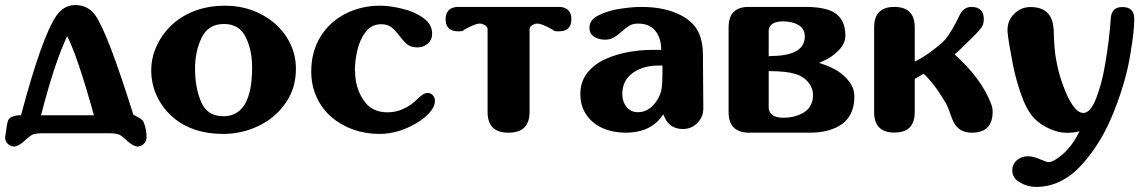

<svg xmlns="http://www.w3.org/2000/svg" viewBox="-52 -528 4561 764"><path d="M215.3 -384.3Q164.1 -275.9 111.3 -69.3H321.8Q256.8 -303.2 215.3 -384.3ZM519 -43Q531.2 -14.6 531.2 19Q531.2 33.7 520 44.4Q509.3 55.2 493.7 55.2Q475.6 51.8 456.5 34.7Q438 17.1 426.3 9.8Q415.5 2.9 387.7 2.4H111.8Q84 2.9 73.2 9.8Q62 17.1 43 34.7Q23.9 51.8 5.9 55.2Q-9.8 55.2 -21 44.4Q-31.7 33.2 -31.7 19Q-23.9 -40 -20 -48.3Q-16.1 -57.1 -6.3 -62.5Q8.3 -68.4 15.6 -68.8L31.7 -69.8Q114.3 -379.9 171.4 -463.9Q199.7 -506.3 245.1 -507.8H248.5Q299.3 -507.8 328.1 -465.8Q377.9 -393.6 478.5 -71.8Q495.6 -63 503.4 -58.1Q515.6 -50.8 519 -43Z M951.2 -259.8Q951.2 -328.1 925.8 -380.4Q899.9 -432.6 839.4 -432.6Q776.9 -432.6 750.5 -378.4Q724.1 -324.2 724.1 -254.4Q724.1 -179.2 748.5 -122.1Q772.9 -65.4 836.9 -65.4Q951.2 -65.4 951.2 -259.8ZM640.1 -58.1Q596.7 -94.2 573.2 -143.6Q549.8 -192.9 549.8 -248.5Q549.8 -300.3 572.8 -348.1Q595.7 -396.5 635.7 -432.6Q718.8 -505.4 845.2 -505.4Q899.4 -505.4 949.7 -487.8Q1000 -469.7 1040 -436Q1079.6 -401.9 1102.5 -355.5Q1125.5 -308.6 1125.5 -253.4Q1125.5 -177.7 1085 -118.7Q1043.9 -59.1 977.5 -27.3Q910.6 4.9 836.4 4.9Q716.3 4.9 640.1 -58.1Z M1360.8 -247.1Q1360.8 -180.2 1393.6 -130.9Q1425.8 -81.1 1488.8 -81.1H1492.7Q1522.9 -81.1 1553.7 -95.2Q1584.5 -109.4 1607.9 -132.8Q1632.8 -158.2 1649.4 -158.2Q1662.1 -158.2 1670.4 -148.9Q1678.7 -139.6 1678.7 -127Q1678.7 -89.8 1622.1 -48.8Q1542 4.9 1457.5 4.9Q1403.3 4.9 1354 -12.2Q1304.7 -29.8 1267.1 -62Q1229.5 -94.2 1208 -141.1Q1186.5 -188 1186.5 -244.1Q1186.5 -321.3 1222.7 -381.3Q1259.3 -440.9 1322.3 -473.1Q1385.3 -505.4 1460.4 -505.4Q1498 -505.4 1546.9 -493.7Q1596.2 -482.4 1631.8 -457Q1667.5 -432.1 1667.5 -394Q1667.5 -369.6 1650.4 -354.5Q1632.8 -339.4 1608.9 -339.4Q1584.5 -339.4 1570.3 -350.1Q1555.7 -361.3 1538.1 -384.8Q1520 -408.2 1504.9 -419.9Q1489.7 -431.6 1464.8 -431.6Q1426.3 -431.6 1403.3 -401.4Q1379.9 -371.1 1370.1 -328.6Q1360.4 -286.6 1359.9 -247.1Z M2178.2 -500.5Q2221.7 -495.1 2221.7 -452.1Q2221.7 -403.3 2171.9 -403.3Q2150.4 -403.3 2150.4 -407.7V-408.2Q2123.5 -423.3 2108.9 -428.7Q2096.2 -434.1 2085 -434.1Q2082 -434.1 2079.1 -433.6Q2055.2 -426.3 2055.2 -411.1V-82Q2055.2 0 1971.2 0Q1888.2 0 1888.2 -82V-411.1Q1888.2 -426.3 1863.8 -433.6Q1860.8 -434.1 1857.9 -434.1Q1846.7 -434.1 1834 -428.7Q1819.3 -423.3 1792.5 -408.2V-407.7Q1792.5 -403.3 1771 -403.3Q1721.2 -403.3 1721.2 -452.1Q1721.2 -495.1 1764.6 -500.5Z M2584 -267.1H2565.9Q2507.8 -267.1 2465.8 -237.8Q2424.3 -208.5 2424.3 -152.8Q2424.3 -123.5 2440.9 -102.5Q2458 -81.5 2486.8 -81.5Q2531.2 -81.5 2563 -129.4Q2577.6 -153.3 2580.6 -175.3Q2584 -197.3 2584 -235.4ZM2745.1 -307.6 2746.6 -96.7Q2746.6 -62.5 2722.7 -38.6Q2699.2 -14.6 2665.5 -14.6Q2612.3 -14.6 2591.3 -63.5L2587.4 -73.2Q2540.5 0 2436.5 0Q2388.2 0 2347.2 -17.6Q2306.6 -35.2 2282.2 -69.8Q2257.3 -105 2257.3 -153.8Q2257.3 -203.6 2285.6 -238.8Q2313.5 -273.4 2357.4 -293Q2400.9 -312.5 2450.2 -321.3Q2499.5 -329.6 2545.4 -329.6H2579.1Q2579.1 -376.5 2555.7 -405.3Q2532.2 -434.1 2486.8 -434.1Q2466.8 -434.1 2453.1 -426.3Q2439.9 -418.5 2421.4 -401.9Q2403.3 -385.7 2389.2 -377.9Q2375 -370.1 2355 -370.1Q2330.6 -370.1 2312 -381.8Q2293.5 -394 2293.5 -418Q2293.5 -449.7 2331.1 -467.8Q2368.7 -486.3 2416.5 -493.2Q2464.8 -500.5 2498.5 -500.5Q2581.1 -500.5 2639.6 -475.6Q2655.3 -468.8 2664.6 -463.4Q2709 -438 2727.1 -400.4Q2745.1 -363.3 2745.1 -307.6Z M3006.8 -94.7Q3013.7 -59.6 3064.5 -59.6Q3114.7 -59.6 3148.9 -82Q3183.1 -105 3183.1 -149.4Q3183.1 -178.2 3163.1 -202.1Q3142.6 -225.6 3112.3 -233.9Q3076.2 -245.1 3006.8 -245.1ZM3006.8 -303.7 3013.7 -305.2Q3150.4 -305.2 3150.4 -382.8Q3150.4 -413.1 3125 -428.7Q3100.6 -442.9 3063.5 -442.9Q3013.7 -442.9 3006.8 -410.2ZM2923.8 0Q2847.2 -3.4 2847.2 -81.5V-418.9Q2847.2 -500.5 2926.8 -500.5H3153.3Q3225.6 -500.5 3264.2 -480Q3312 -453.1 3312 -385.7Q3312 -354.5 3284.2 -326.7Q3255.9 -297.9 3221.2 -284.2L3207 -277.8L3221.7 -272.9Q3254.4 -262.2 3283.2 -244.1Q3311 -226.1 3329.6 -200.2Q3347.7 -174.8 3347.7 -144.5Q3347.7 -71.3 3299.8 -35.2Q3251 0 3169.9 0Z M3891.1 -116.2Q3897.9 -100.6 3897.9 -83.5Q3897.9 0 3814.9 0Q3757.8 0 3737.3 -53.7Q3719.7 -104 3711.4 -118.2Q3681.6 -167.5 3662.1 -191.9Q3637.2 -223.1 3623 -234.4L3587.9 -213.9V-82Q3587.9 -0.5 3506.8 -0.5Q3426.3 -0.5 3426.3 -82V-418.9Q3426.3 -500.5 3506.8 -500.5Q3587.9 -500.5 3587.9 -418.9V-283.2Q3607.4 -291 3643.1 -315.9Q3691.4 -350.6 3709 -370.6Q3734.4 -400.9 3766.6 -467.8Q3782.7 -500.5 3813 -500.5Q3862.8 -500.5 3862.8 -450.7Q3862.8 -440.4 3858.9 -428.2Q3852.5 -412.6 3811 -372.6L3759.3 -322.3L3746.6 -311.5Q3853.5 -215.3 3891.1 -116.2Z M4414.1 -500Q4461.4 -500 4461.4 -453.1Q4461.4 -403.3 4446.8 -318.8Q4430.7 -211.4 4381.8 -87.4Q4333.5 37.6 4253.4 126.5Q4172.9 215.8 4070.3 215.8Q4037.1 215.8 4006.8 198.2Q3976.1 181.2 3976.1 150.4Q3976.1 125.5 3994.6 109.4Q4013.2 93.8 4038.6 93.8Q4058.1 93.8 4085.9 105.5Q4113.8 117.2 4119.6 117.2Q4135.7 117.2 4159.7 99.1Q4184.1 81.1 4197.3 65.4Q4222.2 37.6 4243.7 -5.4Q4218.8 0.5 4192.9 0.5Q4159.7 0.5 4124.5 -15.6Q4089.8 -30.8 4064 -56.2Q4034.2 -87.9 4012.2 -148.9Q3990.7 -210.4 3978.5 -271Q3960.9 -361.3 3957 -402.3H3957.5Q3957 -406.7 3957 -408.7Q3957 -446.8 3983.9 -473.1Q4011.2 -500 4048.3 -500Q4134.3 -500 4140.1 -414.6H4140.6Q4142.6 -333 4149.9 -293.9Q4159.2 -241.2 4174.3 -198.7Q4216.8 -78.6 4258.8 -78.6Q4287.6 -78.6 4310.1 -137.7Q4333 -196.8 4345.2 -270.5Q4362.3 -369.1 4368.2 -457Q4371.6 -500 4414.1 -500Z"/></svg>

Font: inglobal
Style: Bold
Weight: 700
Designer: Andrey Kochetov, Denis Davydov, Evgeny Yurtaev
Foundry: inglobal.ru
Version: Version 1.00 September 25, 2014, initial release